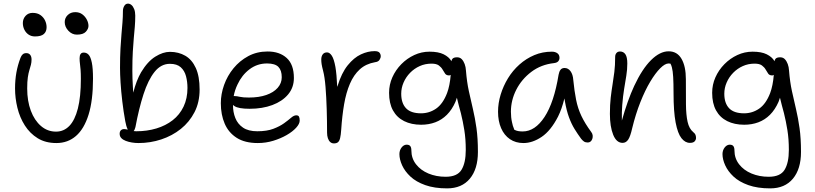

<svg xmlns="http://www.w3.org/2000/svg" viewBox="-20 -779 4493 1059"><path d="M291 10Q231 10 188 -16.5Q145 -43 117 -87Q89 -131 76 -184.5Q63 -238 63 -291Q63 -338 70.5 -379.5Q78 -421 93 -460Q98 -473 105.5 -479.5Q113 -486 125 -486Q139 -486 146.5 -476.5Q154 -467 154 -451Q154 -435 150.5 -421.5Q147 -408 142 -392Q137 -376 133.5 -352.5Q130 -329 130 -291Q130 -222 150 -168.5Q170 -115 206 -84Q242 -53 289 -53Q332 -53 362.5 -84.5Q393 -116 409.5 -180.5Q426 -245 426 -344Q426 -374 424.5 -393.5Q423 -413 421 -427.5Q419 -442 419 -458Q419 -473 424.5 -481Q430 -489 442 -489Q458 -489 469 -477Q480 -465 486.5 -433.5Q493 -402 493 -345Q493 -225 468.5 -146.5Q444 -68 399 -29Q354 10 291 10ZM404 -588Q377 -588 357 -609.5Q337 -631 337 -657Q337 -680 353.5 -696Q370 -712 395 -712Q418 -712 434 -700Q450 -688 459 -670.5Q468 -653 468 -636Q468 -620 453.5 -604Q439 -588 404 -588ZM173 -578Q153 -578 138 -588Q123 -598 114.5 -615Q106 -632 106 -652Q106 -675 121 -691.5Q136 -708 160 -708Q186 -708 203 -696Q220 -684 228.5 -666Q237 -648 237 -629Q237 -605 222 -591.5Q207 -578 173 -578Z M744 10Q726 10 707.5 7Q689 4 673.5 -2Q658 -8 649 -17.5Q640 -27 640 -41Q640 -54 647 -60.5Q654 -67 664 -67Q673 -67 684 -64Q684 -65 684 -66Q676 -82 671 -110Q661 -165 654.5 -220Q648 -275 645 -323Q642 -371 642 -404Q642 -466 644.5 -511Q647 -556 650 -590.5Q653 -625 655.5 -655.5Q658 -686 658 -718Q658 -734 665.5 -746.5Q673 -759 686 -759Q696 -759 705 -751.5Q714 -744 720 -729Q726 -714 726 -693Q726 -660 723.5 -631Q721 -602 718 -569.5Q715 -537 712.5 -493.5Q710 -450 710 -388Q710 -348 713 -298Q714 -284 715 -268Q732 -335 758 -380Q794 -440 836.5 -466.5Q879 -493 917 -493Q965 -493 1002 -471.5Q1039 -450 1060 -404Q1081 -358 1081 -285Q1081 -215 1053 -160.5Q1025 -106 977.5 -68Q930 -30 869.5 -10Q809 10 744 10ZM717 -56Q725 -55 732 -55Q791 -55 842.5 -70.5Q894 -86 932.5 -116Q971 -146 992.5 -191Q1014 -236 1014 -294Q1014 -328 1006 -358.5Q998 -389 977 -408Q956 -427 917 -427Q868 -427 832.5 -382.5Q797 -338 771.5 -259Q746 -180 727 -78Q723 -62 717 -56Z M1402 10Q1331 10 1286 -18.5Q1241 -47 1219.5 -96.5Q1198 -146 1198 -210Q1198 -260 1216 -310.5Q1234 -361 1268 -402.5Q1302 -444 1349.5 -469.5Q1397 -495 1456 -495Q1522 -495 1561.5 -459Q1601 -423 1601 -349Q1601 -296 1569 -258Q1537 -220 1482 -199.5Q1427 -179 1357 -179Q1295 -179 1273 -194Q1268 -197 1265 -200Q1265 -160 1278 -128Q1291 -95 1320.5 -75Q1350 -55 1399 -55Q1452 -55 1487.5 -68.5Q1523 -82 1546.5 -99Q1570 -116 1585.5 -129.5Q1601 -143 1614 -143Q1625 -143 1629 -136Q1633 -129 1633 -114Q1633 -96 1613.5 -74.5Q1594 -53 1561 -34Q1528 -15 1487 -2.5Q1446 10 1402 10ZM1269 -249Q1272 -249 1275 -249Q1286 -249 1303 -245Q1320 -241 1353 -241Q1408 -241 1448.5 -255Q1489 -269 1511.5 -294.5Q1534 -320 1534 -353Q1534 -391 1515.5 -410Q1497 -429 1453 -429Q1399 -429 1356.5 -397Q1314 -365 1290 -313Q1275 -282 1269 -249Z M1822 12Q1810 12 1801.5 4.5Q1793 -3 1788.5 -16.5Q1784 -30 1784 -47Q1784 -111 1782 -177Q1780 -243 1775.5 -299Q1771 -355 1762 -389Q1756 -412 1754 -425Q1752 -438 1752 -451Q1752 -468 1760 -479Q1768 -490 1784 -490Q1798 -490 1810 -472Q1822 -454 1830 -410Q1837 -369 1840 -300Q1841 -303 1842 -305Q1864 -377 1898 -419Q1932 -461 1970.5 -479Q2009 -497 2046 -497Q2066 -497 2073 -488.5Q2080 -480 2080 -469Q2080 -459 2073 -448.5Q2066 -438 2049 -436Q1998 -427 1964.5 -396.5Q1931 -366 1910 -317Q1889 -268 1878 -204Q1867 -140 1862 -64Q1860 -34 1856 -17.5Q1852 -1 1844 5.5Q1836 12 1822 12Z M2446 260Q2376 260 2325.5 242Q2275 224 2244 195Q2213 166 2198 133Q2183 100 2183 71Q2183 50 2195 34.5Q2207 19 2223 19Q2237 19 2243 27Q2249 35 2249 51Q2249 94 2274.5 127Q2300 160 2343 178Q2386 196 2438 196Q2502 196 2525.5 157.5Q2549 119 2549 48Q2549 -12 2541 -61.5Q2533 -111 2522 -155Q2510 -198 2500 -240Q2496 -228 2492 -217Q2473 -174 2445 -146Q2417 -118 2381 -104.5Q2345 -91 2303 -91Q2249 -91 2209 -111Q2169 -131 2147.5 -170Q2126 -209 2126 -267Q2126 -312 2144 -352.5Q2162 -393 2193.5 -425Q2225 -457 2265 -475.5Q2305 -494 2349 -494Q2398 -494 2427 -479.5Q2456 -465 2469 -443Q2469 -442 2470 -441Q2471 -449 2475 -454Q2482 -463 2501 -463Q2517 -463 2527 -452.5Q2537 -442 2543 -425.5Q2549 -409 2550 -390Q2555 -327 2566 -276.5Q2577 -226 2588.5 -177.5Q2600 -129 2608 -72.5Q2616 -16 2616 59Q2616 153 2571.5 206.5Q2527 260 2446 260ZM2466 -366Q2462 -363 2457 -363Q2442 -363 2435 -373Q2428 -383 2421 -395.5Q2414 -408 2400.5 -418Q2387 -428 2360 -428Q2325 -428 2295 -414.5Q2265 -401 2242 -377.5Q2219 -354 2206 -324Q2193 -294 2193 -262Q2193 -210 2219.5 -182Q2246 -154 2302 -154Q2348 -154 2385.5 -180Q2423 -206 2446 -266Q2461 -306 2466 -366Z M2867 10Q2824 10 2792.5 -11.5Q2761 -33 2744 -72Q2727 -111 2727 -163Q2727 -210 2741.5 -257.5Q2756 -305 2782 -347.5Q2808 -390 2845 -423Q2882 -456 2927 -475Q2972 -494 3024 -494Q3042 -494 3054 -485.5Q3066 -477 3066 -460Q3066 -449 3059 -441Q3052 -433 3036 -431Q2964 -423 2910.5 -382.5Q2857 -342 2827.5 -284Q2798 -226 2798 -163Q2798 -131 2804 -105Q2807 -87 2817 -63Q2818 -62 2820 -62Q2835 -54 2863 -54Q2931 -54 2983.5 -134Q3036 -214 3061 -367Q3064 -384 3071.5 -394Q3079 -404 3094 -404Q3114 -404 3127 -386Q3140 -368 3142 -338Q3148 -277 3157.5 -229Q3167 -181 3187 -139Q3207 -97 3241 -51Q3248 -42 3249 -32Q3250 -22 3247 -13Q3244 -4 3237.5 1.5Q3231 7 3222 7Q3209 7 3201 1.5Q3193 -4 3185 -14Q3166 -40 3149 -67.5Q3132 -95 3118.5 -131.5Q3105 -168 3096 -219Q3095 -227 3093 -236Q3079 -178 3058 -136Q3018 -58 2967.5 -24Q2917 10 2867 10Z M3785 9Q3759 9 3738.5 -17Q3718 -43 3706.5 -103.5Q3695 -164 3695 -265Q3695 -321 3693 -354.5Q3691 -388 3686 -407Q3683 -419 3678 -428Q3673 -429 3668 -429Q3648 -429 3621.5 -402.5Q3595 -376 3566.5 -328.5Q3538 -281 3512 -215.5Q3486 -150 3467 -72Q3457 -27 3445 -9Q3433 9 3414 9Q3380 9 3362 -36Q3344 -81 3344 -151Q3344 -202 3348.5 -240.5Q3353 -279 3358.5 -312.5Q3364 -346 3368.5 -382Q3373 -418 3373 -465Q3373 -478 3380 -486.5Q3387 -495 3400 -495Q3419 -495 3429.5 -479.5Q3440 -464 3440 -429Q3440 -395 3434.5 -361.5Q3429 -328 3422.5 -288.5Q3416 -249 3412 -199Q3409 -161 3410 -114Q3441 -225 3478 -305Q3522 -399 3571 -447.5Q3620 -496 3668 -496Q3715 -496 3739 -454.5Q3763 -413 3763 -342Q3763 -262 3763.5 -203.5Q3764 -145 3772.5 -107Q3781 -69 3804 -50Q3813 -43 3816 -35.5Q3819 -28 3819 -18Q3819 -8 3811.5 0.5Q3804 9 3785 9Z M4228 260Q4158 260 4107.5 242Q4057 224 4026 195Q3995 166 3980 133Q3965 100 3965 71Q3965 50 3977 34.5Q3989 19 4005 19Q4019 19 4025 27Q4031 35 4031 51Q4031 94 4056.5 127Q4082 160 4125 178Q4168 196 4220 196Q4284 196 4307.5 157.5Q4331 119 4331 48Q4331 -12 4323 -61.5Q4315 -111 4304 -155Q4292 -198 4282 -240Q4278 -228 4274 -217Q4255 -174 4227 -146Q4199 -118 4163 -104.5Q4127 -91 4085 -91Q4031 -91 3991 -111Q3951 -131 3929.5 -170Q3908 -209 3908 -267Q3908 -312 3926 -352.5Q3944 -393 3975.5 -425Q4007 -457 4047 -475.5Q4087 -494 4131 -494Q4180 -494 4209 -479.5Q4238 -465 4251 -443Q4251 -442 4252 -441Q4253 -449 4257 -454Q4264 -463 4283 -463Q4299 -463 4309 -452.5Q4319 -442 4325 -425.5Q4331 -409 4332 -390Q4337 -327 4348 -276.5Q4359 -226 4370.5 -177.5Q4382 -129 4390 -72.5Q4398 -16 4398 59Q4398 153 4353.5 206.5Q4309 260 4228 260ZM4248 -366Q4244 -363 4239 -363Q4224 -363 4217 -373Q4210 -383 4203 -395.5Q4196 -408 4182.5 -418Q4169 -428 4142 -428Q4107 -428 4077 -414.5Q4047 -401 4024 -377.5Q4001 -354 3988 -324Q3975 -294 3975 -262Q3975 -210 4001.5 -182Q4028 -154 4084 -154Q4130 -154 4167.5 -180Q4205 -206 4228 -266Q4243 -306 4248 -366Z"/></svg>

Font: Shantell Sans Light Light
Style: Regular
Weight: 300
Version: Version 1.008;[ac192a2d6]